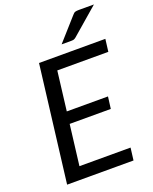

<svg xmlns="http://www.w3.org/2000/svg" viewBox="-167 -1018 886 1110"><g transform="rotate(-20 275.5 -463.0)"><path d="M221.5 -640 192 -398.5H445.5L436 -325H183L152.5 -76H467L457.5 0H49L137 -716.5H545L535.5 -640ZM551 -926 385.5 -783Q377 -776 370.8 -774.5Q364.5 -773 354.5 -773H296.5L418.5 -910Q427.5 -921 435.5 -923.5Q443.5 -926 458.5 -926Z"/></g></svg>

Font: Lato 2
Style: Italic
Weight: 400
Italic angle: -7°
Designer: Lukasz Dziedzic with Adam Twardoch and Botio Nikoltchev
Foundry: tyPoland Lukasz Dziedzic
Version: Version 2.015; 2015-08-06; http://www.latofonts.com/